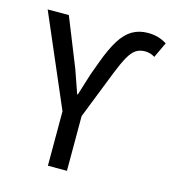

<svg xmlns="http://www.w3.org/2000/svg" viewBox="-109 -822 818 911"><g transform="rotate(15 300.0 -366.0)"><path d="M215.5 -254.5 17 -716H121L216.5 -477.5L256.5 -363H259.5L293 -470.5L318 -538.5Q343.5 -608 370.2 -650.5Q397 -693 430 -712.2Q463 -731.5 506.5 -731.5Q532.5 -731.5 554.5 -725.5Q576.5 -719.5 599.5 -705.5L564 -629.5Q552 -636.5 540.8 -640Q529.5 -643.5 515 -643.5Q490 -643.5 471.2 -631.5Q452.5 -619.5 435.2 -589.2Q418 -559 396.5 -505L298 -254.5ZM210 0V-305.5H303.5V0Z"/></g></svg>

Font: Google Sans Code
Style: Regular
Weight: 400
Monospace: yes
Designer: Google Sans Code Authors
Foundry: Google LLC
Version: Version 6.000